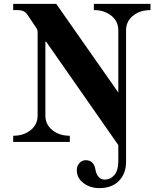

<svg xmlns="http://www.w3.org/2000/svg" viewBox="-20 -732 804 990"><path d="M48 0V-32Q102 -32 138 -61Q174 -90 174 -136V-563Q174 -574 172 -579Q170 -584 163 -594L123 -654Q113 -668 101.5 -674Q90 -680 66 -680H48V-712H270L590 -255V-576Q590 -622 554 -651Q518 -680 464 -680V-712H756V-680Q702 -680 666 -651Q630 -622 630 -576V102Q630 163 593.5 200.5Q557 238 492 238Q445 238 410.5 212Q376 186 376 145Q376 124 389.5 109Q403 94 422 94Q464 94 472 142Q476 166 488.5 180Q501 194 519 194Q550 194 570 170Q590 146 590 100V16L218 -517H214V-136Q214 -90 250 -61Q286 -32 340 -32V0Z"/></svg>

Font: Old Standard TT
Style: Bold
Weight: 700
Designer: Alexey Kryukov <alexios@thessalonica.org.ru>
Version: Version 2.2